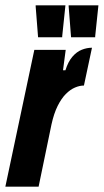

<svg xmlns="http://www.w3.org/2000/svg" viewBox="-41 -696 387 716"><path d="M-21 0 87 -510H204L194 -434H203Q213 -466 229 -484.5Q245 -503 264 -510.5Q283 -518 302 -518L272 -377Q256 -377 238.5 -369.5Q221 -362 204.5 -345.5Q188 -329 174 -301Q160 -273 151 -232L103 0ZM101 -557 92 -672V-676H203L191 -561V-557ZM224 -557 215 -672V-676H326L314 -561V-557Z"/></svg>

Font: Saira UltraCondensed Black
Style: Italic
Weight: 900
Width: 1
Italic angle: -12°
Designer: Hector Gatti with collaboration of the Omnibus-Type team
Foundry: Omnibus-Type
Version: Version 1.101